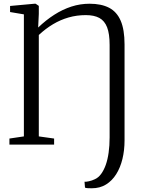

<svg xmlns="http://www.w3.org/2000/svg" viewBox="-20 -775 766 1029"><path d="M435.5 230.5 433 199Q440 200 456.5 196.5Q473 193 488.5 185.5Q507.5 177 522 157.2Q536.5 137.5 546.8 108.8Q557 80 562.2 42.8Q567.5 5.5 567.5 -39V-534Q567.5 -594 554 -628.8Q540.5 -663.5 512.5 -678.8Q484.5 -694 440 -694Q391.5 -694 347.8 -681.5Q304 -669 264.2 -645.2Q224.5 -621.5 188 -587.5V-44L270 -32.5V0H30.5V-32.5L108 -44V-698L34 -710.5V-743L164.5 -755H171L188 -743.5V-700.5L184.5 -627.5Q226.5 -667.5 271 -696Q315.5 -724.5 362.8 -739.8Q410 -755 460 -755Q523 -755 564.5 -733.5Q606 -712 626.8 -664Q647.5 -616 647.5 -537V-22.5Q647.5 30.5 636.2 76.8Q625 123 603 158.2Q581 193.5 548.2 213.8Q515.5 234 472 234Q462 234 451 233.5Q440 233 435.5 230.5Z"/></svg>

Font: Merriweather 72pt Light
Style: Regular
Weight: 300
Version: Version 2.100